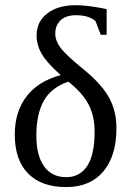

<svg xmlns="http://www.w3.org/2000/svg" viewBox="-20 -719 511 748"><path d="M122.6 -580.1Q122.6 -634.8 164.1 -666.7Q205.6 -698.7 275.4 -698.7Q322.8 -698.7 395.5 -683.6V-583.5H372.6L352.1 -636.7Q326.2 -659.7 276.4 -659.7Q236.8 -659.7 216.1 -640.1Q195.3 -620.6 195.3 -587.4Q195.3 -560.5 216.1 -532.5Q236.8 -504.4 308.1 -446.8Q377.4 -389.6 405.5 -337.6Q433.6 -285.6 433.6 -219.7Q433.6 -111.8 382.6 -51Q331.5 9.8 237.3 9.8Q141.6 9.8 89.6 -43Q37.6 -95.7 37.6 -194.8Q37.6 -284.7 84 -344.2Q130.4 -403.8 216.8 -426.3Q163.6 -473.1 143.1 -508.1Q122.6 -543 122.6 -580.1ZM121.6 -190.9Q121.6 -112.8 151.9 -70.8Q182.1 -28.8 237.8 -28.8Q291 -28.8 319.8 -72.5Q348.6 -116.2 348.6 -206.1Q348.6 -263.7 327.6 -306.9Q306.6 -350.1 258.3 -391.1L246.1 -400.9Q178.7 -377.4 150.1 -325.4Q121.6 -273.4 121.6 -190.9Z"/></svg>

Font: Times New Roman
Style: Regular
Weight: 400
Designer: Steve Matteson
Foundry: Ascender Corporation
Version: Version 2.00.3